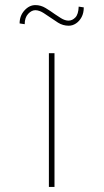

<svg xmlns="http://www.w3.org/2000/svg" viewBox="-20 -734 410 754"><path d="M172 0V-525H194V0ZM250 -633Q227 -633 208 -645Q189 -657 172 -669Q148 -686 137.5 -690Q127 -694 119 -694Q104 -694 90.5 -679.5Q77 -665 77 -639L57 -642Q57 -672 76 -693Q95 -714 119 -714Q140 -714 159 -702.5Q178 -691 196 -678Q203 -673 219 -663Q235 -653 249 -653Q264 -653 276 -665.5Q288 -678 289 -708L309 -705Q309 -683 300.5 -667Q292 -651 278.5 -642Q265 -633 250 -633Z"/></svg>

Font: Lexend Tera Thin
Style: Regular
Weight: 250
Version: Version 1.007